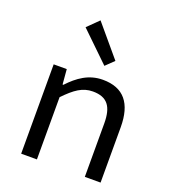

<svg xmlns="http://www.w3.org/2000/svg" viewBox="-160 -1027 1020 1145"><g transform="rotate(20 350.0 -454.5)"><path d="M210 -840 394 -662 446 -712 280 -909ZM107 -567V0H207V-395C271 -461 317 -495 383 -495C475 -495 511 -445 511 -339V0H611V-351C611 -502 548 -581 415 -581C326 -581 261 -534 203 -472H198L190 -567Z"/></g></svg>

Font: Kawkab Mono Light
Style: Bold
Weight: 400
Monospace: yes
Designer: Abdullah Arif
Foundry: Abdullah Arif
Version: Version 1.000;PS 000.500;hotconv 1.0.88;makeotf.lib2.5.64775